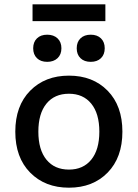

<svg xmlns="http://www.w3.org/2000/svg" viewBox="-20 -861 640 891"><path d="M469 -841V-763H131V-841ZM151.5 -683Q169 -700 199 -700Q229 -700 247 -683Q265 -666 265 -637Q265 -608 247 -591Q229 -574 199 -574Q169 -574 151.5 -591Q134 -608 134 -637Q134 -666 151.5 -683ZM353.5 -683Q371 -700 401 -700Q431 -700 448.5 -683Q466 -666 466 -637Q466 -608 448.5 -591Q431 -574 401 -574Q371 -574 353.5 -591Q336 -608 336 -637Q336 -666 353.5 -683ZM120 -440Q189 -510 300 -510Q411 -510 479.5 -440Q548 -370 548 -250Q548 -130 479.5 -60Q411 10 300 10Q189 10 120 -60Q51 -130 51 -250Q51 -370 120 -440ZM300 -426Q233 -426 195.5 -380Q158 -334 158 -250Q158 -166 195.5 -120Q233 -74 300 -74Q366 -74 403.5 -120Q441 -166 441 -250Q441 -334 403.5 -380Q366 -426 300 -426Z"/></svg>

Font: Elaine Sans Medium
Style: Regular
Weight: 500
Designer: Wei Huang
Foundry: Wei Huang
Version: Version 2.001;December 24, 2019;FontCreator 12.0.0.2547 64-b